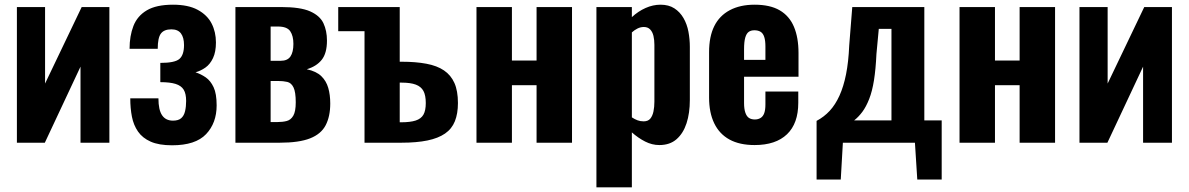

<svg xmlns="http://www.w3.org/2000/svg" viewBox="-20 -608 5064 818"><path d="M52 0V-578H172V-252L328 -578H446V0H323V-324L171 0Z M713 11Q657 11 622 -4.5Q587 -20 568 -47.5Q549 -75 542 -111Q535 -147 535 -189H655Q655 -140 670.5 -117Q686 -94 717 -94Q740 -94 752 -104.5Q764 -115 768.5 -134.5Q773 -154 773 -178Q773 -209 762.5 -226Q752 -243 728 -250.5Q704 -258 663 -258V-340Q725 -340 744.5 -357Q764 -374 764 -416Q764 -448 751 -465.5Q738 -483 710 -483Q679 -483 665.5 -465Q652 -447 652 -400H532Q532 -455 548.5 -497.5Q565 -540 605.5 -564Q646 -588 717 -588Q782 -588 822.5 -566Q863 -544 881.5 -508Q900 -472 900 -427Q900 -387 887.5 -360.5Q875 -334 855 -320Q835 -306 813 -300Q837 -292 857 -278Q877 -264 890 -236.5Q903 -209 903 -159Q903 -84 858 -36.5Q813 11 713 11Z M983 0V-578H1178Q1260 -578 1301.5 -559.5Q1343 -541 1358 -509Q1373 -477 1373 -435Q1373 -381 1350.5 -353Q1328 -325 1287 -313Q1328 -304 1349 -283.5Q1370 -263 1378.5 -233.5Q1387 -204 1387 -167Q1387 -112 1367.5 -74.5Q1348 -37 1301 -18.5Q1254 0 1172 0ZM1133 -88H1162Q1184 -88 1201.5 -92.5Q1219 -97 1229.5 -115Q1240 -133 1240 -172Q1240 -216 1230.5 -235.5Q1221 -255 1204 -259Q1187 -263 1164 -263H1133ZM1133 -349H1176Q1205 -349 1217.5 -367.5Q1230 -386 1230 -421Q1230 -455 1216.5 -475Q1203 -495 1164 -495H1133Z M1533 0V-475H1421V-578H1683V-345H1692Q1751 -345 1796.5 -336.5Q1842 -328 1871.5 -308Q1901 -288 1916 -254.5Q1931 -221 1931 -169Q1931 -124 1918 -91.5Q1905 -59 1876 -39Q1847 -19 1801 -9.5Q1755 0 1690 0ZM1683 -87H1688Q1728 -87 1751 -94.5Q1774 -102 1784 -119.5Q1794 -137 1794 -169Q1794 -202 1784 -220.5Q1774 -239 1751.5 -247.5Q1729 -256 1690 -256H1683Z M2010 0V-578H2161V-350H2266V-578H2417V0H2266V-245H2161V0Z M2521 190V-578H2672V-535Q2699 -560 2730.5 -574Q2762 -588 2794 -588Q2829 -588 2853 -572.5Q2877 -557 2892 -531Q2907 -505 2913 -473Q2919 -441 2919 -408V-182Q2919 -126 2905 -83Q2891 -40 2862.5 -15Q2834 10 2789 10Q2758 10 2728.5 -5Q2699 -20 2672 -44V190ZM2722 -91Q2741 -91 2750.5 -102.5Q2760 -114 2764 -133Q2768 -152 2768 -175V-417Q2768 -438 2764 -455Q2760 -472 2750 -482.5Q2740 -493 2723 -493Q2709 -493 2696 -486.5Q2683 -480 2672 -470V-108Q2684 -100 2696 -95.5Q2708 -91 2722 -91Z M3195 10Q3131 10 3088 -13.5Q3045 -37 3023 -82.5Q3001 -128 3001 -192V-386Q3001 -452 3023 -496.5Q3045 -541 3089 -564.5Q3133 -588 3195 -588Q3261 -588 3302 -564Q3343 -540 3362.5 -494Q3382 -448 3382 -382V-281H3150V-169Q3150 -144 3155.5 -128Q3161 -112 3171 -105.5Q3181 -99 3196 -99Q3210 -99 3220.5 -105.5Q3231 -112 3236 -126Q3241 -140 3241 -163V-218H3381V-170Q3381 -82 3333 -36Q3285 10 3195 10ZM3150 -353H3241V-410Q3241 -435 3236 -450.5Q3231 -466 3220.5 -472.5Q3210 -479 3194 -479Q3179 -479 3169.5 -472Q3160 -465 3155 -447.5Q3150 -430 3150 -398Z M3459 157V-93Q3491 -110 3515 -136Q3539 -162 3556.5 -200.5Q3574 -239 3584.5 -291.5Q3595 -344 3598 -414L3611 -578H3918V-95H3992V157H3888L3878 0H3571L3562 157ZM3619 -95H3778V-485H3724L3714 -378Q3711 -313 3703.5 -266Q3696 -219 3683 -186Q3670 -153 3654 -131.5Q3638 -110 3619 -95Z M4068 0V-578H4219V-350H4324V-578H4475V0H4324V-245H4219V0Z M4579 0V-578H4699V-252L4855 -578H4973V0H4850V-324L4698 0Z"/></svg>

Font: Oswald SemiBold
Style: Regular
Weight: 600
Designer: Vernon Adams
Foundry: Vernon Adams
Version: Version 4.103;gftools[0.9.33.dev8+g029e19f]